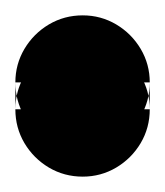

<svg xmlns="http://www.w3.org/2000/svg" viewBox="-20 -195 215 250"><path d="M0 -87.7H175V-52.7H0ZM87.7 -175Q63.7 -175 43.7 -163.2Q23.7 -151.3 11.8 -131.3Q0 -111.3 0 -87.7Q0 -63.7 11.8 -43.7Q23.7 -23.7 43.7 -11.8Q63.7 0 87.7 0Q111.3 0 131.3 -11.8Q151.3 -23.7 163.2 -43.7Q175 -63.7 175 -87.7Q175 -111.3 163.2 -131.3Q151.3 -151.3 131.3 -163.2Q111.3 -175 87.7 -175ZM87.7 -140Q63.7 -140 43.7 -128.2Q23.7 -116.3 11.8 -96.3Q0 -76.3 0 -52.7Q0 -28.7 11.8 -8.7Q23.7 11.3 43.7 23.2Q63.7 35 87.7 35Q111.3 35 131.3 23.2Q151.3 11.3 163.2 -8.7Q175 -28.7 175 -52.7Q175 -76.3 163.2 -96.3Q151.3 -116.3 131.3 -128.2Q111.3 -140 87.7 -140Z"/></svg>

Font: Wavefont Thin
Style: Regular
Weight: 100
Monospace: yes
Version: Version 3.005;gftools[0.9.33]